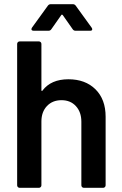

<svg xmlns="http://www.w3.org/2000/svg" viewBox="-20 -898 584 918"><path d="M485 -340V-12Q485 -7 481.5 -3.5Q478 0 473 0H381Q376 0 372.5 -3.5Q369 -7 369 -12V-316Q369 -362 343 -390.5Q317 -419 274 -419Q231 -419 204.5 -391Q178 -363 178 -317V-12Q178 -7 174.5 -3.5Q171 0 166 0H74Q69 0 65.5 -3.5Q62 -7 62 -12V-688Q62 -693 65.5 -696.5Q69 -700 74 -700H166Q171 -700 174.5 -696.5Q178 -693 178 -688V-467Q178 -464 180 -463Q182 -462 183 -465Q224 -519 307 -519Q388 -519 436.5 -471Q485 -423 485 -340ZM133 -766 209 -871Q214 -878 223 -878H328Q337 -878 342 -871L418 -766Q421 -762 421 -758Q421 -751 411 -751H341Q332 -751 327 -759L280 -826Q278 -828 276 -828Q274 -828 273 -826L226 -759Q221 -751 212 -751H141Q133 -751 131 -755.5Q129 -760 133 -766Z"/></svg>

Font: Amber EN SemiBold
Style: Regular
Weight: 600
Designer: Jeremy Tribby
Foundry: Tribby Type
Version: Version 1.408 November 24, 2021